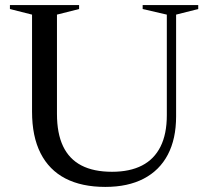

<svg xmlns="http://www.w3.org/2000/svg" viewBox="-20 -725 820 755"><path d="M636 -272V-667.5L541 -689.5V-705H759.5V-689.5L672.5 -667.5V-267.5Q672.5 -179 640 -117Q607.5 -55 545.2 -22.5Q483 10 394 10Q301.5 10 237.2 -23.2Q173 -56.5 139.5 -122.5Q106 -188.5 106 -286V-667.5L19 -689.5V-705H291V-689.5L204 -667.5V-277Q204 -200.5 228 -150Q252 -99.5 300 -74.5Q348 -49.5 420.5 -49.5Q490.5 -49.5 538.5 -74.2Q586.5 -99 611.2 -148.5Q636 -198 636 -272Z"/></svg>

Font: Newsreader 60pt
Style: Regular
Weight: 400
Designer: Hugues Gentile
Foundry: Production Type
Version: Version 1.003